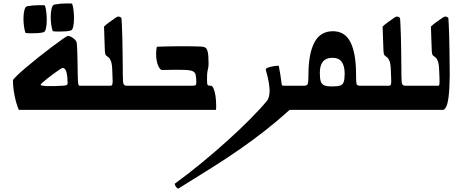

<svg xmlns="http://www.w3.org/2000/svg" viewBox="-20 -637 2702 1113"><path d="M372 -157Q372 -189 366 -216Q360 -243 342 -243Q339 -243 325.5 -234Q312 -225 293.5 -211.5Q275 -198 257 -184Q239 -170 227 -159Q215 -148 215 -145Q215 -142 229.5 -140Q244 -138 263 -138Q282 -138 295 -138Q334 -139 350 -140.5Q366 -142 369 -146Q372 -150 372 -157ZM442 -140H534V0H388Q308 0 230 0Q152 0 89 0Q80 -20 72 -50Q64 -80 59.5 -112Q55 -144 55 -170Q55 -176 76 -196.5Q97 -217 130.5 -245.5Q164 -274 203 -305Q242 -336 278 -363Q314 -390 340 -408.5Q366 -427 373 -429Q387 -429 405.5 -415Q424 -401 425 -387Q427 -369 428 -338Q429 -307 429.5 -272.5Q430 -238 430.5 -209Q431 -180 432 -166Q433 -150 435 -145Q437 -140 442 -140ZM139 -601Q171 -607 209 -607Q217 -607 224.5 -607Q232 -607 240 -606Q246 -590 248.5 -566Q251 -542 251 -521Q251 -494 246.5 -473Q242 -452 232 -450Q216 -446 198 -445Q180 -444 161 -444Q153 -444 144.5 -444.5Q136 -445 128 -446Q122 -462 119 -484.5Q116 -507 116 -529Q116 -557 121.5 -578.5Q127 -600 139 -601ZM298 -611Q330 -617 367 -617Q375 -617 382.5 -617Q390 -617 398 -616Q404 -600 406.5 -576Q409 -552 409 -531Q409 -504 404.5 -483Q400 -462 390 -460Q374 -456 356 -455Q338 -454 319 -454Q311 -454 302.5 -454.5Q294 -455 286 -456Q280 -472 277 -494.5Q274 -517 274 -539Q274 -567 279.5 -588.5Q285 -610 298 -611Z M631 -223Q630 -265 623.5 -282Q617 -299 609 -304.5Q601 -310 595 -315.5Q589 -321 588 -340Q587 -370 585.5 -408Q584 -446 583 -483Q597 -497 615.5 -509.5Q634 -522 650 -534Q668 -548 684 -533Q685 -521 686.5 -492Q688 -463 689 -424.5Q690 -386 690.5 -344Q691 -302 691.5 -264Q692 -226 692 -199Q692 -159 696.5 -149.5Q701 -140 715 -140Q742 -140 773 -140Q804 -140 823 -140V0H494V-140H619Q627 -140 630 -145Q633 -150 633 -167.5Q633 -185 631 -223Z M783 0V-140H1202Q1211 -140 1218 -124Q1225 -108 1229 -82.5Q1233 -57 1233 -29Q1233 -19 1233 -16.5Q1233 -14 1233 -12Q1233 -10 1232 0Q1207 0 1159.5 0Q1112 0 1054.5 0Q997 0 941.5 0Q886 0 843.5 0Q801 0 783 0ZM1185 -94 1139 -97 1082 -140Q1108 -140 1113 -142.5Q1118 -145 1118 -160Q1118 -189 1114 -204.5Q1110 -220 1093 -226Q1076 -232 1035 -232Q994 -233 959.5 -232Q925 -231 920 -231Q908 -231 896.5 -257Q885 -283 885 -326Q885 -336 886 -346Q887 -356 889 -366Q913 -367 950 -368Q987 -369 1026.5 -369Q1066 -369 1098.5 -368.5Q1131 -368 1147 -367Q1161 -366 1170 -361.5Q1179 -357 1184 -337Q1189 -317 1189 -269Q1189 -251 1186.5 -242Q1184 -233 1182 -220Q1180 -207 1180 -175Q1180 -150 1183.5 -145Q1187 -140 1200 -140Z M993 428Q1070 372 1148.5 307.5Q1227 243 1299.5 177.5Q1372 112 1431 52.5Q1490 -7 1528 -53Q1536 -63 1539.5 -79.5Q1543 -96 1543 -112Q1543 -128 1538 -159.5Q1533 -191 1521 -231Q1521 -232 1521 -232.5Q1521 -233 1521 -234Q1521 -241 1533 -245Q1547 -250 1564.5 -253Q1582 -256 1596 -256Q1602 -226 1605.5 -202Q1609 -178 1613 -148Q1614 -143 1616.5 -141.5Q1619 -140 1630 -140H1691V0H1659Q1587 65 1516 120.5Q1445 176 1369.5 228.5Q1294 281 1206.5 336Q1119 391 1014 456Q1008 456 1000.5 446.5Q993 437 993 428Z M1651 0V-140H1743Q1761 -140 1764.5 -152Q1768 -164 1768 -204Q1768 -324 1802 -390Q1836 -456 1910 -456Q1980 -456 2012 -391.5Q2044 -327 2044 -206Q2044 -163 2046.5 -151.5Q2049 -140 2067 -140H2149V0Q2094 0 2024 0Q1954 0 1883 0Q1812 0 1750.5 0Q1689 0 1651 0ZM1907 -136Q1937 -136 1952 -141Q1967 -146 1972.5 -162Q1978 -178 1978 -210Q1978 -254 1961 -278Q1944 -302 1907 -302Q1834 -302 1834 -215Q1834 -182 1839.5 -165Q1845 -148 1860.5 -142Q1876 -136 1907 -136Z M2246 -223Q2245 -265 2238.5 -282Q2232 -299 2224 -304.5Q2216 -310 2210 -315.5Q2204 -321 2203 -340Q2202 -370 2200.5 -408Q2199 -446 2198 -483Q2212 -497 2230.5 -509.5Q2249 -522 2265 -534Q2283 -548 2299 -533Q2300 -521 2301.5 -492Q2303 -463 2304 -424.5Q2305 -386 2305.5 -344Q2306 -302 2306.5 -264Q2307 -226 2307 -199Q2307 -159 2311.5 -149.5Q2316 -140 2330 -140Q2357 -140 2388 -140Q2419 -140 2438 -140V0H2109V-140H2234Q2242 -140 2245 -145Q2248 -150 2248 -167.5Q2248 -185 2246 -223Z M2398 0V-140H2519Q2524 -140 2526 -143.5Q2528 -147 2528 -166Q2528 -175 2527.5 -189.5Q2527 -204 2526 -223Q2525 -265 2518.5 -282Q2512 -299 2504 -304.5Q2496 -310 2490 -315.5Q2484 -321 2483 -340Q2482 -370 2480.5 -408Q2479 -446 2478 -483Q2492 -497 2510.5 -509.5Q2529 -522 2545 -534Q2553 -541 2562 -541Q2571 -541 2579 -533Q2580 -521 2581.5 -492Q2583 -463 2584 -424.5Q2585 -386 2585.5 -344Q2586 -302 2586.5 -264Q2587 -226 2587 -199Q2586 -120 2580.5 -77Q2575 -34 2566 -17Q2557 0 2547 0Z"/></svg>

Font: Alkalami
Style: Regular
Weight: 400
Designer: Becca Hirsbrunner Spalinger
Foundry: SIL International
Version: Version 2.000